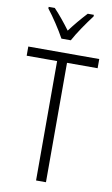

<svg xmlns="http://www.w3.org/2000/svg" viewBox="-102 -999 615 1050"><g transform="rotate(10 205.0 -473.5)"><path d="M179 -788H231C255 -833 299 -896 331 -938V-947H297C262 -909 235 -877 205 -837C177 -875 142 -918 114 -947H80V-938C111 -899 154 -834 179 -788ZM232 0V-663H402V-714H8V-663H177V0Z"/></g></svg>

Font: Noto Sans Arabic UI Cn Lt
Style: Regular
Weight: 300
Width: 3
Designer: Monotype Design Team, Nadine Chahine and Nizar Qandah
Foundry: Monotype Imaging Inc.
Version: Version 2.010